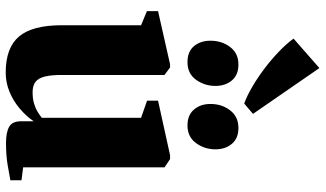

<svg xmlns="http://www.w3.org/2000/svg" viewBox="-242 -832 1084 639"><g transform="rotate(90 299.5 -512.0)"><path d="M455 9.5Q420.5 9.5 401.8 -0.8Q383 -11 383 -41.5V-82.5Q366.5 -58 341.2 -36.5Q316 -15 285.2 -2.2Q254.5 10.5 221 10.5Q138.5 10.5 101 -33.8Q63.5 -78 63.5 -176V-440L16.5 -459.5V-496.5L193.5 -536.5H204L229 -518V-175Q229 -140 234.5 -118.8Q240 -97.5 252.5 -88.2Q265 -79 286.5 -79Q308 -79 324 -83.8Q340 -88.5 351.8 -95.8Q363.5 -103 371.5 -109.5V-440L314.5 -460V-496.5L496 -536.5H509L536.5 -518V-47.5L579.5 -42V-5Q561 -1.5 529 4Q497 9.5 455 9.5ZM186 -594.5Q151 -594.5 133 -616.2Q115 -638 115 -671Q115 -709 136 -736.5Q157 -764 193.5 -764H194.5Q229 -764 247.2 -742.2Q265.5 -720.5 265.5 -687.5Q265.5 -651.5 245 -623Q224.5 -594.5 186.5 -594.5ZM396.5 -594.5Q362.5 -594.5 344 -616.2Q325.5 -638 325.5 -671Q325.5 -709 346.8 -736.5Q368 -764 405 -764H405.5Q440 -764 458.2 -742.2Q476.5 -720.5 476.5 -687.5Q476.5 -651.5 455.8 -623Q435 -594.5 397.5 -594.5ZM323.5 -783.5Q298.5 -792.5 268.5 -810Q238.5 -827.5 208 -850.5Q177.5 -873.5 151.2 -898.8Q125 -924 108 -947.5L206 -1033.5L358.5 -812.5L324.5 -783.5Z"/></g></svg>

Font: Merriweather 96pt Black
Style: Regular
Weight: 900
Version: Version 2.100